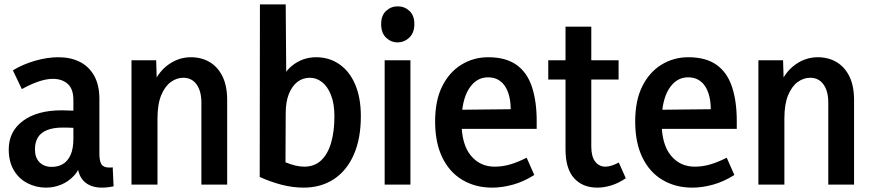

<svg xmlns="http://www.w3.org/2000/svg" viewBox="-20 -845 4003 879"><path d="M333 -114 356 -113Q345 -69 319 -41Q293 -13 259.5 0.5Q226 14 191 14Q145 14 105.5 -6.5Q66 -27 43 -66Q20 -105 20 -161Q20 -243 85 -291.5Q150 -340 263 -340Q285 -340 314.5 -338.5Q344 -337 367 -332V-254Q342 -258 319.5 -259.5Q297 -261 268 -261Q223 -261 194.5 -249Q166 -237 153 -215Q140 -193 140 -161Q140 -123 161 -102Q182 -81 217 -81Q246 -81 268 -94Q290 -107 303 -135.5Q316 -164 316 -210V-387Q316 -438 290 -461Q264 -484 222 -484Q191 -484 154 -471Q117 -458 80 -437L39 -523Q85 -551 141 -567Q197 -583 247 -583Q303 -583 345 -562Q387 -541 411 -498.5Q435 -456 435 -391V-141Q435 -108 444.5 -93Q454 -78 480 -78Q483 -78 487.5 -78Q492 -78 496 -79L500 8Q486 11 472.5 12.5Q459 14 447 14Q393 14 363 -16.5Q333 -47 333 -114Z M902 0V-375Q902 -428 880 -458.5Q858 -489 819 -489Q789 -489 762 -469.5Q735 -450 718 -409Q701 -368 701 -302V0H582V-569H695L700 -405H663Q686 -495 738 -539Q790 -583 854 -583Q902 -583 939.5 -561Q977 -539 998.5 -495.5Q1020 -452 1020 -387V0Z M1370 14Q1321 14 1270 1Q1219 -12 1169 -35L1170 -825H1288L1291 -422H1245Q1269 -506 1317.5 -544.5Q1366 -583 1427 -583Q1487 -583 1533.5 -551Q1580 -519 1606 -458.5Q1632 -398 1632 -313Q1632 -210 1599.5 -136.5Q1567 -63 1508 -24.5Q1449 14 1370 14ZM1373 -82Q1420 -82 1450.5 -111Q1481 -140 1496 -192Q1511 -244 1511 -312Q1511 -370 1495.5 -409.5Q1480 -449 1454.5 -469Q1429 -489 1399 -489Q1366 -489 1341.5 -470Q1317 -451 1302.5 -415Q1288 -379 1288 -326L1287 -102Q1311 -92 1332.5 -87Q1354 -82 1373 -82Z M1741 0V-569H1859V0ZM1800 -651Q1770 -651 1747.5 -672.5Q1725 -694 1725 -735Q1725 -774 1747.5 -795Q1770 -816 1801 -816Q1832 -816 1854.5 -795Q1877 -774 1877 -735Q1877 -695 1854 -673Q1831 -651 1800 -651Z M2233 14Q2157 14 2097.5 -21Q2038 -56 2005 -124Q1972 -192 1972 -289Q1972 -385 2004.5 -450Q2037 -515 2092.5 -549Q2148 -583 2215 -583Q2295 -583 2344 -548.5Q2393 -514 2415 -448Q2437 -382 2437 -292V-255H2038L2040 -342L2318 -345Q2318 -377 2311.5 -403.5Q2305 -430 2292.5 -449.5Q2280 -469 2260.5 -480Q2241 -491 2214 -491Q2160 -491 2126.5 -438Q2093 -385 2093 -285Q2093 -185 2135 -133.5Q2177 -82 2245 -82Q2281 -82 2316.5 -92.5Q2352 -103 2391 -123L2426 -44Q2379 -14 2329.5 0Q2280 14 2233 14Z M2715 14Q2647 14 2608 -29.5Q2569 -73 2569 -161V-723H2687V-174Q2687 -128 2705 -105Q2723 -82 2752 -82Q2765 -82 2780.5 -87Q2796 -92 2813 -101L2845 -29Q2811 -6 2778 4Q2745 14 2715 14ZM2490 -481V-569H2812V-481Z M3149 14Q3073 14 3013.5 -21Q2954 -56 2921 -124Q2888 -192 2888 -289Q2888 -385 2920.5 -450Q2953 -515 3008.5 -549Q3064 -583 3131 -583Q3211 -583 3260 -548.5Q3309 -514 3331 -448Q3353 -382 3353 -292V-255H2954L2956 -342L3234 -345Q3234 -377 3227.5 -403.5Q3221 -430 3208.5 -449.5Q3196 -469 3176.5 -480Q3157 -491 3130 -491Q3076 -491 3042.5 -438Q3009 -385 3009 -285Q3009 -185 3051 -133.5Q3093 -82 3161 -82Q3197 -82 3232.5 -92.5Q3268 -103 3307 -123L3342 -44Q3295 -14 3245.5 0Q3196 14 3149 14Z M3772 0V-375Q3772 -428 3750 -458.5Q3728 -489 3689 -489Q3659 -489 3632 -469.5Q3605 -450 3588 -409Q3571 -368 3571 -302V0H3452V-569H3565L3570 -405H3533Q3556 -495 3608 -539Q3660 -583 3724 -583Q3772 -583 3809.5 -561Q3847 -539 3868.5 -495.5Q3890 -452 3890 -387V0Z"/></svg>

Font: Yaldevi ExtraLight SemiBold
Style: Regular
Weight: 600
Version: Version 1.100